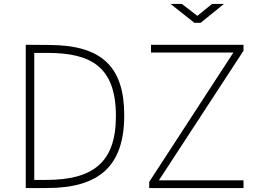

<svg xmlns="http://www.w3.org/2000/svg" viewBox="-20 -949 1307 969"><path d="M1050 -929 976 -869 898 -929H841L961 -834H993L1110 -929ZM110 -723V0H216C482 0 607 -112 607 -367C607 -608 498 -721 230 -722C170 -722 112 -723 110 -723ZM733 0H1209V-39H782L1209 -693V-723H742V-684H1158L733 -31ZM153 -682H219C440 -682 565 -612 565 -363C565 -127 447 -41 213 -41H153Z"/></svg>

Font: United Sans Thin
Style: Regular
Weight: 100
Designer: Pablo Impallari, Rodrigo Fuenzalida (Modified by Dan O. Williams)
Version: Version 1.000;PS 001.000;hotconv 1.0.88;makeotf.lib2.5.64775